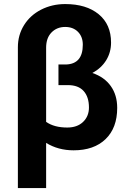

<svg xmlns="http://www.w3.org/2000/svg" viewBox="-20 -741 642 959"><path d="M305.7 -720.7Q411.1 -720.7 472.9 -669.9Q534.7 -619.1 534.7 -528.3Q534.7 -479.5 510.3 -439.9Q485.8 -400.4 441.4 -376.5Q501.5 -356 533.4 -311Q565.4 -266.1 565.4 -202.1Q565.4 -102.1 507.3 -46.1Q449.2 9.8 347.7 9.8Q270.5 9.8 210.4 -27.3V198.2H69.3V-504.9Q69.3 -565.9 100.1 -615.5Q130.9 -665 185.5 -692.9Q240.2 -720.7 305.7 -720.7ZM393.6 -517.6Q393.6 -557.6 369.4 -582Q345.2 -606.4 305.7 -606.4Q264.2 -606.4 237.3 -578.9Q210.4 -551.3 210.4 -502.9V-132.3Q250.5 -104 315.9 -104Q365.7 -104 395 -132.1Q424.3 -160.2 424.3 -204.1Q424.3 -256.8 397.7 -286.4Q371.1 -315.9 319.3 -315.9H272V-418.9H310.1Q393.6 -421.9 393.6 -517.6Z"/></svg>

Font: SteelSelectRoboto
Style: Roboto-Bold
Weight: 700
Designer: Google
Version: Version 2.137; 2017